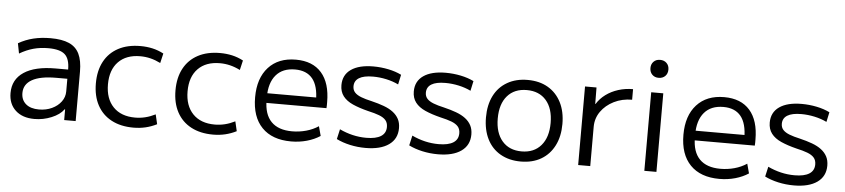

<svg xmlns="http://www.w3.org/2000/svg" viewBox="-44 -997 5572 1266"><g transform="rotate(5 2742.0 -364.0)"><path d="M205 10Q126 10 80 -32.5Q34 -75 34 -147Q34 -237 107 -285.5Q180 -334 316 -334H399Q399 -405 366.5 -434Q334 -463 257 -463Q204 -463 158.5 -450.5Q113 -438 67 -411L54 -478Q101 -505 153 -517.5Q205 -530 266 -530Q342 -530 388.5 -509.5Q435 -489 456.5 -444.5Q478 -400 478 -327V0H402V-71H399Q373 -35 318.5 -12.5Q264 10 205 10ZM230 -55Q277 -55 315.5 -73Q354 -91 376.5 -121.5Q399 -152 399 -189V-273H326Q220 -273 166 -242.5Q112 -212 112 -154Q112 -108 143 -81.5Q174 -55 230 -55Z M861 10Q776 10 715 -22.5Q654 -55 621.5 -115.5Q589 -176 589 -260Q589 -344 621.5 -404.5Q654 -465 715 -497.5Q776 -530 861 -530Q903 -530 941 -521.5Q979 -513 1015 -494L1000 -430Q966 -447 933 -455Q900 -463 866 -463Q773 -463 721 -409.5Q669 -356 669 -260Q669 -165 721 -111Q773 -57 866 -57Q900 -57 933 -65Q966 -73 1000 -90L1015 -26Q979 -8 941 1Q903 10 861 10Z M1388 10Q1303 10 1242 -22.5Q1181 -55 1148.5 -115.5Q1116 -176 1116 -260Q1116 -344 1148.5 -404.5Q1181 -465 1242 -497.5Q1303 -530 1388 -530Q1430 -530 1468 -521.5Q1506 -513 1542 -494L1527 -430Q1493 -447 1460 -455Q1427 -463 1393 -463Q1300 -463 1248 -409.5Q1196 -356 1196 -260Q1196 -165 1248 -111Q1300 -57 1393 -57Q1427 -57 1460 -65Q1493 -73 1527 -90L1542 -26Q1506 -8 1468 1Q1430 10 1388 10Z M1904 10Q1779 10 1711 -60Q1643 -130 1643 -260Q1643 -386 1708.5 -458Q1774 -530 1890 -530Q2001 -530 2060 -462.5Q2119 -395 2119 -269Q2119 -259 2119 -248Q2119 -237 2118 -229H1686V-293H2060L2045 -272Q2045 -369 2006 -417Q1967 -465 1890 -465Q1808 -465 1764 -413.5Q1720 -362 1720 -267V-247Q1720 -153 1767 -105Q1814 -57 1905 -57Q1953 -57 1998 -69.5Q2043 -82 2079 -106L2096 -43Q2058 -18 2008.5 -4Q1959 10 1904 10Z M2397 10Q2344 10 2294 -1Q2244 -12 2204 -32L2219 -98Q2261 -78 2305.5 -67.5Q2350 -57 2396 -57Q2460 -57 2493 -78Q2526 -99 2526 -140Q2526 -168 2511 -185Q2496 -202 2467 -213Q2438 -224 2393 -234Q2333 -249 2290.5 -268Q2248 -287 2225.5 -316.5Q2203 -346 2203 -389Q2203 -457 2255.5 -493.5Q2308 -530 2403 -530Q2453 -530 2502 -520Q2551 -510 2589 -491L2575 -426Q2538 -444 2494 -453.5Q2450 -463 2406 -463Q2345 -463 2314 -444Q2283 -425 2283 -388Q2283 -364 2297.5 -348Q2312 -332 2340.5 -321Q2369 -310 2410 -301Q2456 -290 2492.5 -276.5Q2529 -263 2554 -244Q2579 -225 2592.5 -199.5Q2606 -174 2606 -139Q2606 -68 2551 -29Q2496 10 2397 10Z M2876 10Q2823 10 2773 -1Q2723 -12 2683 -32L2698 -98Q2740 -78 2784.5 -67.5Q2829 -57 2875 -57Q2939 -57 2972 -78Q3005 -99 3005 -140Q3005 -168 2990 -185Q2975 -202 2946 -213Q2917 -224 2872 -234Q2812 -249 2769.5 -268Q2727 -287 2704.5 -316.5Q2682 -346 2682 -389Q2682 -457 2734.5 -493.5Q2787 -530 2882 -530Q2932 -530 2981 -520Q3030 -510 3068 -491L3054 -426Q3017 -444 2973 -453.5Q2929 -463 2885 -463Q2824 -463 2793 -444Q2762 -425 2762 -388Q2762 -364 2776.5 -348Q2791 -332 2819.5 -321Q2848 -310 2889 -301Q2935 -290 2971.5 -276.5Q3008 -263 3033 -244Q3058 -225 3071.5 -199.5Q3085 -174 3085 -139Q3085 -68 3030 -29Q2975 10 2876 10Z M3424 10Q3347 10 3289.5 -23Q3232 -56 3201.5 -117Q3171 -178 3171 -260Q3171 -343 3201.5 -403.5Q3232 -464 3289.5 -497Q3347 -530 3424 -530Q3502 -530 3558.5 -497Q3615 -464 3646 -403.5Q3677 -343 3677 -260Q3677 -178 3646 -117Q3615 -56 3558.5 -23Q3502 10 3424 10ZM3424 -57Q3506 -57 3552.5 -111Q3599 -165 3599 -260Q3599 -356 3552.5 -409.5Q3506 -463 3424 -463Q3342 -463 3295.5 -409.5Q3249 -356 3249 -260Q3249 -165 3295.5 -111Q3342 -57 3424 -57Z M3804 0V-520H3880L3881 -411H3883Q3906 -448 3942 -474.5Q3978 -501 4024 -515.5Q4070 -530 4121 -530V-460Q4055 -460 4001 -433Q3947 -406 3915.5 -361Q3884 -316 3884 -260V0Z M4242 0V-520H4322V0ZM4282 -619Q4256 -619 4239.5 -635.5Q4223 -652 4223 -679Q4223 -705 4239.5 -721.5Q4256 -738 4282 -738Q4309 -738 4325.5 -721.5Q4342 -705 4342 -679Q4342 -652 4325.5 -635.5Q4309 -619 4282 -619Z M4739 10Q4614 10 4546 -60Q4478 -130 4478 -260Q4478 -386 4543.5 -458Q4609 -530 4725 -530Q4836 -530 4895 -462.5Q4954 -395 4954 -269Q4954 -259 4954 -248Q4954 -237 4953 -229H4521V-293H4895L4880 -272Q4880 -369 4841 -417Q4802 -465 4725 -465Q4643 -465 4599 -413.5Q4555 -362 4555 -267V-247Q4555 -153 4602 -105Q4649 -57 4740 -57Q4788 -57 4833 -69.5Q4878 -82 4914 -106L4931 -43Q4893 -18 4843.5 -4Q4794 10 4739 10Z M5232 10Q5179 10 5129 -1Q5079 -12 5039 -32L5054 -98Q5096 -78 5140.5 -67.5Q5185 -57 5231 -57Q5295 -57 5328 -78Q5361 -99 5361 -140Q5361 -168 5346 -185Q5331 -202 5302 -213Q5273 -224 5228 -234Q5168 -249 5125.5 -268Q5083 -287 5060.5 -316.5Q5038 -346 5038 -389Q5038 -457 5090.5 -493.5Q5143 -530 5238 -530Q5288 -530 5337 -520Q5386 -510 5424 -491L5410 -426Q5373 -444 5329 -453.5Q5285 -463 5241 -463Q5180 -463 5149 -444Q5118 -425 5118 -388Q5118 -364 5132.5 -348Q5147 -332 5175.5 -321Q5204 -310 5245 -301Q5291 -290 5327.5 -276.5Q5364 -263 5389 -244Q5414 -225 5427.5 -199.5Q5441 -174 5441 -139Q5441 -68 5386 -29Q5331 10 5232 10Z"/></g></svg>

Font: M PLUS 2
Style: Regular
Weight: 400
Designer: Coji Morishita
Foundry: UNDERFOREST DESIGN
Version: Version 1.001